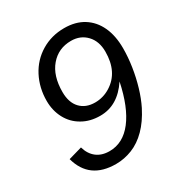

<svg xmlns="http://www.w3.org/2000/svg" viewBox="-167 -817 890 946"><g transform="rotate(-30 278.0 -344.0)"><path d="M438.5 -334Q405.8 -284.7 364.5 -259.8Q323.2 -234.9 272.9 -234.9Q214.8 -234.9 171.4 -260.3Q127.4 -285.2 103.5 -330.1Q79.6 -375 79.6 -430.2Q79.6 -504.4 111.8 -566.4Q144 -627.9 202.4 -663.1Q260.7 -698.2 333 -698.2Q397 -698.2 442.1 -670.2Q487.3 -642.1 511.5 -590.3Q535.6 -538.6 535.6 -467.3Q535.6 -417 527.3 -362.8Q519 -308.6 503.9 -257.8Q488.8 -207 468.3 -166Q437 -104.5 398.4 -65.9Q359.4 -26.4 314 -8.3Q268.6 9.8 221.2 9.8Q146 9.8 99.4 -23.9Q52.7 -57.6 34.2 -125.5L111.3 -147.5Q123 -106 151.9 -83.5Q180.7 -61 225.1 -61Q302.2 -61 356.7 -131.6Q411.1 -202.1 438.5 -334ZM451.7 -496.6Q451.7 -555.7 418 -591.3Q384.3 -627 331.1 -627Q258.8 -627 213.9 -574.2Q168.9 -521.5 168.9 -429.2Q168.9 -369.6 199.7 -336.9Q230.5 -304.2 283.2 -304.2Q329.6 -304.2 369.6 -329.1Q451.7 -379.9 451.7 -496.6Z"/></g></svg>

Font: Arimo
Style: Italic
Weight: 400
Italic angle: -12°
Designer: Steve Matteson
Foundry: Monotype Imaging Inc.
Version: Version 1.33